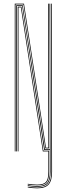

<svg xmlns="http://www.w3.org/2000/svg" viewBox="-20 -820 362 1040"><path d="M60 0V-800H110L229 -20H242L241 -477L240 -800H244L245 -477L246 -16H226L107 -796H64V0ZM181 192Q170 192 154.6 190.6Q139.2 189.2 130.2 187.2V183.2Q139 185 154.2 186.5Q169.5 188 181 188Q220 188 235 171.1Q250 154.2 250 110V-8H219L100 -788H72V0H68V-792H103L223 -12H250L249 -477L248 -800H252L254 110Q254 156 237.9 174Q221.8 192 181 192ZM181 200Q169.8 200 154 198.6Q138.2 197.2 130.2 195V191.2Q138.8 193.2 154.4 194.6Q170 196 181 196Q223.5 196 240.8 176.6Q258 157.2 258 110L256 -800H260L262 110Q262 158 244 179Q226 200 181 200ZM181 184Q169.5 184 154.4 182.6Q139.2 181.2 130.2 179.5V175.5Q139.5 177.2 154.4 178.6Q169.2 180 181 180Q216.2 180 229.1 165.4Q242 150.8 242 110V0H212L93 -780H80V0H76V-784H96L215 -4H246V110Q246 152.5 232.1 168.2Q218.2 184 181 184Z"/></svg>

Font: Big Shoulders Inline Display Thin
Style: Regular
Weight: 100
Designer: Patric King
Foundry: XO Type Co
Version: Version 1.000